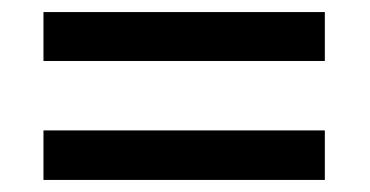

<svg xmlns="http://www.w3.org/2000/svg" viewBox="-20 -511 612 318"><path d="M52 -410H518V-491H52ZM52 -213H518V-295H52Z"/></svg>

Font: Noto Sans Arabic UI Md
Style: Regular
Weight: 500
Designer: Monotype Design Team, Nadine Chahine and Nizar Qandah
Foundry: Monotype Imaging Inc.
Version: Version 2.010